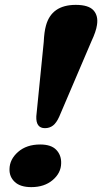

<svg xmlns="http://www.w3.org/2000/svg" viewBox="-20 -758 419 788"><path d="M291 -738Q343.5 -738 363.8 -715.5Q384 -693 378 -655.5Q374.5 -629.5 355 -588L223 -279Q211.5 -253.5 197.5 -242.8Q183.5 -232 164.5 -232Q127 -232 129 -280.5L159.5 -585.5Q161.5 -627.5 168.5 -652.5Q191.5 -738 291 -738ZM108.5 10Q63.5 10 40.8 -11.2Q18 -32.5 19 -64Q19.5 -104 54.2 -134.5Q89 -165 145 -165Q190 -165 211 -143Q232 -121 231 -88Q230.5 -48 196.2 -19Q162 10 108.5 10Z"/></svg>

Font: Fraunces 72pt S100
Style: Bold Italic
Weight: 700
Italic angle: -16°
Version: Version 1.000; ttfautohint (v1.8.3)